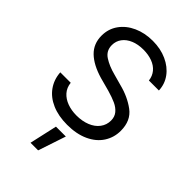

<svg xmlns="http://www.w3.org/2000/svg" viewBox="-280 -819 1167 1167"><g transform="rotate(45 303.5 -235.0)"><path d="M307.6 -638.7Q261.7 -638.7 226.6 -624Q191.4 -609.4 171.9 -583Q152.3 -556.6 152.3 -522.5Q152.3 -473.6 192.4 -447.8Q232.4 -421.9 289.1 -407.2L359.4 -387.7Q441.4 -367.2 500.5 -323.2Q559.6 -279.3 559.6 -192.4Q559.6 -134.8 529.3 -87.9Q499 -41 440.9 -14.2Q382.8 12.7 302.7 12.7Q227.5 12.7 171.4 -11.7Q115.2 -36.1 83.5 -80.6Q51.8 -125 47.9 -183.6H137.7Q141.6 -145.5 164.6 -119.6Q187.5 -93.8 223.6 -80.6Q259.8 -67.4 302.7 -67.4Q351.6 -67.4 390.6 -83Q429.7 -98.6 451.7 -127.9Q473.6 -157.2 473.6 -194.3Q473.6 -226.6 455.6 -248.5Q437.5 -270.5 407.7 -284.2Q377.9 -297.9 334 -310.5L247.1 -334Q160.2 -359.4 113.8 -404.3Q67.4 -449.2 67.4 -518.6Q67.4 -577.1 99.6 -622.1Q131.8 -667 187 -691.9Q242.2 -716.8 310.5 -716.8Q377.9 -716.8 431.6 -692.4Q485.4 -668 516.6 -625.5Q547.9 -583 549.8 -529.3H463.9Q460 -563.5 439.5 -588.4Q418.9 -613.3 384.8 -626Q350.6 -638.7 307.6 -638.7ZM262.7 68.4H347.7L288.1 247.1H222.7Z"/></g></svg>

Font: Pretendard Std Variable
Style: Regular
Weight: 400
Designer: Base glyphs from Inter by Rasmus Andersson; Hangeul glyphs from Noto Sans CJK(Source Han Sans) by Jang Soo-young and Kan
Foundry: Kil Hyung-jin
Version: Version 1.309;Glyphs 3.2 (3225)